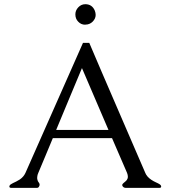

<svg xmlns="http://www.w3.org/2000/svg" viewBox="-20 -903 818 923"><path d="M409.2 -696.8Q433.6 -639.2 469.5 -555.7Q505.4 -472.2 543.7 -383.8Q582 -295.4 617.9 -211.9Q653.8 -128.4 678.7 -71.3Q686 -53.2 707.5 -38.6Q718.8 -31.2 729.7 -26.4Q740.7 -21.5 747.6 -17.1Q752.4 -13.7 753.9 -10.3Q754.9 -8.3 754.9 -6.3Q754.9 -4.9 753.9 -2.9Q752.4 0 748 0H583Q578.6 0 574.2 -2.9Q569.3 -6.3 568.4 -10.3Q567.4 -11.7 567.4 -13.2Q567.4 -17.6 573.2 -22.5Q577.6 -26.9 584 -31.7Q590.3 -36.6 593.3 -44.9Q594.7 -48.8 594.7 -53.7Q594.7 -62 590.8 -71.8L518.6 -238.8H233.9Q216.3 -196.8 199 -155Q181.6 -113.3 164.1 -71.8Q159.7 -62 159.2 -54.2Q158.7 -50.8 158.7 -47.4Q158.7 -42.5 160.2 -38.1Q161.6 -31.7 165 -27.6Q168.5 -23.4 169.9 -19Q170.4 -15.1 170.4 -13.7Q170.4 -12.2 169.4 -10.3Q166 0 158.7 0H32.7Q27.8 0 25.9 -2.9Q25.9 -3.4 24.9 -5.4Q24.9 -6.3 25.9 -10.3Q28.8 -16.6 42.5 -22.9Q49.8 -26.4 58.3 -30.5Q66.9 -34.7 75.7 -40.5Q93.8 -53.2 102.1 -71.3L378.9 -696.8ZM342.3 -834Q342.3 -853 356.4 -867.9Q370.6 -882.8 390.1 -882.8Q422.4 -882.8 435.5 -852.5Q439.9 -841.3 439.9 -831.1Q439.9 -813.5 425.3 -798.8Q411.1 -784.7 390.6 -784.7Q390.1 -784.2 389.6 -784.2Q369.6 -784.2 356 -798.8Q342.3 -812.5 342.3 -834ZM501.5 -278.3 374 -575.7Q342.8 -501 311.8 -426.8Q280.8 -352.5 250 -278.3Z"/></svg>

Font: Caudex
Style: Regular
Weight: 400
Version: Version 1.01